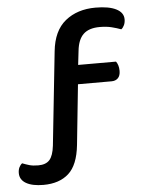

<svg xmlns="http://www.w3.org/2000/svg" viewBox="-59 -707 626 829"><g transform="rotate(-5 254.0 -292.5)"><path d="M282 -341 255 -80Q246 6 205.5 42.5Q165 79 96 79Q48 79 21 63.5Q-6 48 -6 19Q-6 5 -1 -5.5Q4 -16 12 -22Q27 -16 42.5 -11.5Q58 -7 81 -7Q114 -7 130 -25Q146 -43 151 -86L194 -491Q203 -580 255 -622Q307 -664 386 -664Q444 -664 475.5 -648Q507 -632 507 -603Q507 -589 502 -578Q497 -567 489 -561Q470 -568 448 -573.5Q426 -579 397 -579Q350 -579 326 -556Q302 -533 297 -484L290 -424H454Q459 -418 462.5 -407.5Q466 -397 466 -383Q466 -362 455.5 -351.5Q445 -341 428 -341Z"/></g></svg>

Font: Baloo 2 Latin Medium
Style: Regular
Weight: 500
Designer: Sarang Kulkarni and Ek Type
Foundry: Ek Type
Version: Version 1.001